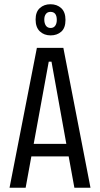

<svg xmlns="http://www.w3.org/2000/svg" viewBox="-20 -886 472 906"><path d="M25 0 154 -660H279L407 0H331L304 -148H128L101 0ZM210 -595 139 -207H293L223 -595ZM219 -719Q188 -719 168 -738Q148 -757 148 -794Q148 -830 168 -848Q188 -866 218 -866Q249 -866 269 -847.5Q289 -829 289 -792Q289 -754 269 -736.5Q249 -719 219 -719ZM219 -754Q233 -754 240.5 -764.5Q248 -775 248 -792Q248 -830 218 -830Q204 -830 196.5 -820Q189 -810 189 -794Q189 -776 196.5 -765Q204 -754 219 -754Z"/></svg>

Font: Bricolage Grotesque 12pt Condensed Light
Style: Regular
Weight: 300
Width: 3
Designer: Mathieu Triay
Foundry: Atelier Triay
Version: Version 1.001; ttfautohint (v1.8.4.7-5d5b);gftools[0.9.33.de